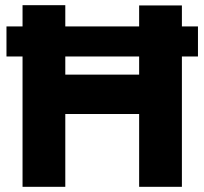

<svg xmlns="http://www.w3.org/2000/svg" viewBox="-20 -721 789 741"><path d="M5 -619H67V-701H232V-619H517V-700H682V-619H744V-503H682V0H517V-281H232V0H67V-503H5ZM517 -433V-503H232V-433Z"/></svg>

Font: Oak Sans ExtraBold
Style: Regular
Weight: 800
Designer: Erik Kennedy, Walven
Foundry: Erik Kennedy, Walven
Version: Version 1.000